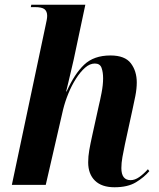

<svg xmlns="http://www.w3.org/2000/svg" viewBox="-20 -780 670 810"><path d="M463 10Q409 10 380.5 -18Q352 -46 352 -95Q352 -120 356.5 -146Q361 -172 369 -208L397 -335Q402 -355 408.5 -388.5Q415 -422 415 -450Q415 -475 408.5 -493.5Q402 -512 380 -512Q359 -512 339 -494.5Q319 -477 300.5 -448Q282 -419 268 -384.5Q254 -350 246 -317L173 0H30L172 -671Q175 -684 177 -695Q179 -706 179 -713Q179 -732 168 -741Q157 -750 127 -750H110L112 -760H340L291 -529Q287 -513 281 -486Q275 -459 268.5 -433Q262 -407 259 -394H261Q294 -468 335 -507Q376 -546 446 -546Q507 -546 532 -513Q557 -480 557 -432Q557 -406 551 -375Q545 -344 539 -318L507 -171Q501 -143 496.5 -117.5Q492 -92 492 -71Q492 -20 531 -20Q549 -20 567.5 -33Q586 -46 604 -66L610 -58Q588 -32 553.5 -11Q519 10 463 10Z"/></svg>

Font: Noto Serif Display SemiCondensed
Style: Bold Italic
Weight: 700
Width: 4
Italic angle: -12°
Designer: Monotype Design Team
Foundry: Monotype Imaging Inc.
Version: Version 2.009